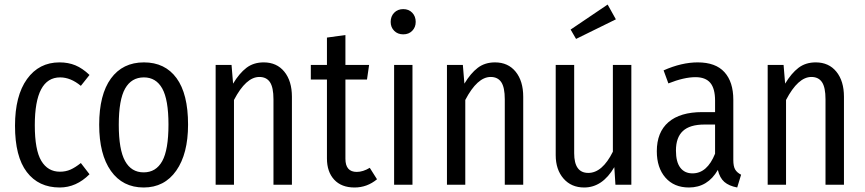

<svg xmlns="http://www.w3.org/2000/svg" viewBox="-20 -811 3797 843"><path d="M241.2 -537.1Q279.8 -537.1 311 -524.2Q342.3 -511.2 373 -481.9L335 -434.1Q290 -471.2 244.1 -471.2Q132.8 -471.2 132.8 -261.2Q132.8 -152.3 161.4 -104.7Q189.9 -57.1 243.2 -57.1Q268.6 -57.1 289.6 -66.4Q310.5 -75.7 335 -95.2L373 -45.9Q314.9 12.2 242.2 12.2Q149.4 12.2 97.7 -55.7Q45.9 -123.5 45.9 -258.8Q45.9 -390.6 98.6 -463.9Q151.4 -537.1 241.2 -537.1Z M611.8 -537.1Q704.6 -537.1 755.1 -468Q805.7 -398.9 805.7 -264.2Q805.7 -135.7 753.9 -61.8Q702.1 12.2 610.8 12.2Q518.6 12.2 467 -60.5Q415.5 -133.3 415.5 -263.2Q415.5 -395.5 467 -466.3Q518.6 -537.1 611.8 -537.1ZM611.8 -471.2Q557.1 -471.2 529.3 -422.1Q501.5 -373 501.5 -263.2Q501.5 -153.8 529.1 -104Q556.6 -54.2 610.8 -54.2Q665 -54.2 692.4 -103.8Q719.7 -153.3 719.7 -264.2Q719.7 -373.5 692.4 -422.4Q665 -471.2 611.8 -471.2Z M1137.7 -537.1Q1195.3 -537.1 1228.5 -496.1Q1261.7 -455.1 1261.7 -386.2V0H1180.7V-375Q1180.7 -427.2 1165.3 -450.2Q1149.9 -473.1 1118.7 -473.1Q1060.1 -473.1 1007.3 -372.1V0H926.8V-525.9H996.6L1003.4 -443.8Q1030.8 -489.3 1062 -513.2Q1093.3 -537.1 1137.7 -537.1Z M1603.5 -74.2 1635.3 -23.9Q1591.8 12.2 1536.6 12.2Q1479 12.2 1447.3 -22.2Q1415.5 -56.6 1415.5 -115.2V-461.9H1344.7V-525.9H1415.5V-646L1496.6 -657.2V-525.9H1600.6L1591.3 -461.9H1496.6V-113.8Q1496.6 -56.2 1546.4 -56.2Q1573.7 -56.2 1603.5 -74.2Z M1805.2 -714.8Q1805.2 -691.4 1790 -675.8Q1774.9 -660.2 1750.5 -660.2Q1726.1 -660.2 1710.7 -675.8Q1695.3 -691.4 1695.3 -714.8Q1695.3 -739.3 1710.7 -755.1Q1726.1 -771 1750.5 -771Q1774.9 -771 1790 -755.1Q1805.2 -739.3 1805.2 -714.8ZM1791 -525.9V0H1710.4V-525.9Z M2153.3 -537.1Q2210.9 -537.1 2244.1 -496.1Q2277.3 -455.1 2277.3 -386.2V0H2196.3V-375Q2196.3 -427.2 2180.9 -450.2Q2165.5 -473.1 2134.3 -473.1Q2075.7 -473.1 2022.9 -372.1V0H1942.4V-525.9H2012.2L2019 -443.8Q2046.4 -489.3 2077.6 -513.2Q2108.9 -537.1 2153.3 -537.1Z M2647.9 -791 2684.1 -726.1 2509.3 -640.1 2485.4 -681.2ZM2752 -525.9V0H2682.1L2677.2 -77.1Q2625 12.2 2544.9 12.2Q2488.3 12.2 2454.1 -27.1Q2419.9 -66.4 2419.9 -129.9V-525.9H2501V-138.2Q2501 -51.8 2563 -51.8Q2624.5 -51.8 2670.9 -145V-525.9Z M3199.7 -108.9Q3199.7 -80.6 3207.8 -66.9Q3215.8 -53.2 3233.9 -43.9L3216.8 12.2Q3180.7 5.4 3160.4 -12.2Q3140.1 -29.8 3131.8 -64.9Q3087.4 12.2 3004.9 12.2Q2939.5 12.2 2901.6 -31.2Q2863.8 -74.7 2863.8 -147Q2863.8 -230.5 2915 -274.7Q2966.3 -318.8 3063.5 -318.8H3119.6V-369.1Q3119.6 -422.4 3098.6 -447.3Q3077.6 -472.2 3033.7 -472.2Q2983.4 -472.2 2914.6 -444.8L2893.6 -502Q2972.7 -537.1 3043.5 -537.1Q3122.1 -537.1 3160.9 -494.1Q3199.7 -451.2 3199.7 -373ZM3020.5 -49.8Q3085 -49.8 3119.6 -136.2V-264.2H3072.8Q3008.8 -264.2 2978.3 -235.8Q2947.8 -207.5 2947.8 -149.9Q2947.8 -100.1 2966.8 -75Q2985.8 -49.8 3020.5 -49.8Z M3561.5 -537.1Q3619.1 -537.1 3652.3 -496.1Q3685.5 -455.1 3685.5 -386.2V0H3604.5V-375Q3604.5 -427.2 3589.1 -450.2Q3573.7 -473.1 3542.5 -473.1Q3483.9 -473.1 3431.2 -372.1V0H3350.6V-525.9H3420.4L3427.2 -443.8Q3454.6 -489.3 3485.8 -513.2Q3517.1 -537.1 3561.5 -537.1Z"/></svg>

Font: Fira Sans Compressed Book
Style: Regular
Weight: 350
Width: 1
Designer: Carrois Corporate & Edenspiekermann AG
Foundry: Carrois Corporate GbR & Edenspiekermann AG
Version: Version 4.203;PS 004.203;hotconv 1.0.88;makeotf.lib2.5.64775